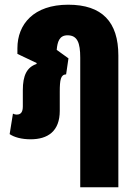

<svg xmlns="http://www.w3.org/2000/svg" viewBox="-20 -582 575 816"><path d="M110 10C183 10 234 -24 234 -111V-192C234 -243 238 -265 261 -266L271 -334L221 -370C224 -404 232 -432 267 -432C309 -432 321 -400 321 -337V214H483V-346C483 -489 414 -562 270 -562C123 -562 54 -479 54 -377V-353L136 -314L135 -310C94 -296 77 -261 77 -199V-130C77 -106 69 -95 51 -95C46 -95 41 -96 35 -99L21 -12C40 1 71 10 110 10Z"/></svg>

Font: Noto Sans Thai ExtCond Blk
Style: Regular
Weight: 900
Width: 2
Designer: Monotype Design Team
Foundry: Monotype Imaging Inc.
Version: Version 2.002